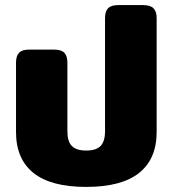

<svg xmlns="http://www.w3.org/2000/svg" viewBox="-20 -720 679 755"><path d="M43 -201V-474Q43 -500 55 -512.5Q67 -525 95 -525H192Q221 -525 233 -512.5Q245 -500 245 -474V-204Q245 -164 262.5 -146Q280 -128 319 -128Q358 -128 375.5 -146Q393 -164 393 -204V-649Q393 -675 405 -687.5Q417 -700 445 -700H542Q571 -700 583.5 -687.5Q596 -675 596 -649V-201Q596 -95 527 -40Q458 15 319 15Q180 15 111.5 -40Q43 -95 43 -201Z"/></svg>

Font: Mitr SemiBold
Style: Regular
Weight: 600
Designer: Thanarat Vachiruckul
Foundry: Cadson Demak
Version: Version 1.003